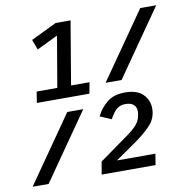

<svg xmlns="http://www.w3.org/2000/svg" viewBox="-103 -775 837 852"><g transform="rotate(-10 316.0 -349.0)"><path d="M67 -413H160L199 -642L104 -596L87 -642L203 -698H270L222 -413H305L296 -363H59ZM584 -698H656L447 -398H375ZM185 -300H257L48 0H-24ZM297 -57 424 -148Q458 -172 473 -190Q488 -208 492 -231Q493 -236 493.5 -241Q494 -246 494 -248Q494 -268 481.5 -279Q469 -290 445 -290Q420 -290 404 -275.5Q388 -261 374 -234L323 -256Q340 -291 370.5 -316Q401 -341 452 -341Q506 -341 532.5 -314.5Q559 -288 559 -250Q559 -206 529 -174.5Q499 -143 454 -112L365 -50H538L530 0H287Z"/></g></svg>

Font: IBM Plex Mono
Style: Italic
Weight: 400
Italic angle: -9°
Monospace: yes
Designer: Mike Abbink, Paul van der Laan, Pieter van Rosmalen
Foundry: Bold Monday
Version: Version 2.3